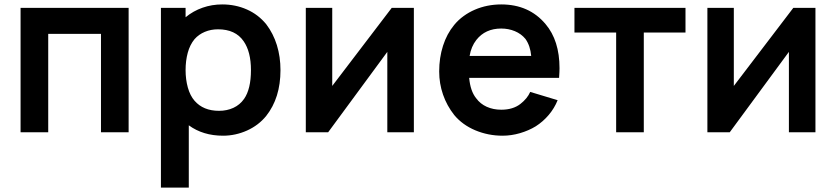

<svg xmlns="http://www.w3.org/2000/svg" viewBox="-20 -598 3780 868"><path d="M561.5 0H436.5V-445H198V0H73V-562.5H561.5Z M1248 -281Q1248 -155.5 1183.5 -74Q1149 -31.5 1097 -8Q1044.5 15.5 988.5 15.5Q897.5 15.5 833.5 -31.5V250H707.5V-562.5H819V-520Q853.5 -548.5 895.8 -563.2Q938 -578 984.5 -578Q1044.5 -578 1096 -555.2Q1147.5 -532.5 1183.5 -488.5Q1215.5 -446.5 1231.8 -393.8Q1248 -341 1248 -281ZM1114.5 -281Q1114.5 -364 1081.5 -411.5Q1044.5 -465.5 965.5 -465.5Q933.5 -465.5 906 -454Q878.5 -442.5 859.5 -421Q838.5 -395.5 828.8 -359.5Q819 -323.5 819 -281Q819 -239 829.2 -202.2Q839.5 -165.5 859.5 -142.5Q899 -97 970 -97Q1006 -97 1035.2 -110.5Q1064.5 -124 1083.5 -151Q1114.5 -195.5 1114.5 -281Z M1851 0H1731V-363.5L1463.5 0H1362.5V-562.5H1482V-209.5L1751 -562.5H1851Z M2132.5 -154Q2151 -128.5 2180.5 -115.2Q2210 -102 2246 -102Q2299 -102 2332.5 -128Q2364 -152.5 2377 -182.5L2501 -145Q2486.5 -109 2460.8 -78.5Q2435 -48 2402 -27Q2370 -7.5 2330.8 4Q2291.5 15.5 2252 15.5Q2187 15.5 2128.5 -9Q2070.5 -33.5 2033.5 -78Q2000 -120.5 1982.8 -170.5Q1965.5 -220.5 1965.5 -275Q1965.5 -337 1982.8 -391Q2000 -445 2033.5 -485.5Q2052 -508 2075.8 -525.2Q2099.5 -542.5 2126.8 -554.2Q2154 -566 2184.2 -572Q2214.5 -578 2246 -578Q2371.5 -578 2446 -489.5Q2509.5 -415 2509.5 -289.5Q2509.5 -282.5 2509 -271.5Q2508.5 -260.5 2507.5 -246H2101Q2106.5 -186 2132.5 -154ZM2133.5 -417.5Q2110 -387.5 2103 -345H2381.5Q2377.5 -391 2355.5 -422Q2336.5 -445 2307.8 -457Q2279 -469 2246 -469Q2174 -469 2133.5 -417.5Z M3079 -451H2890.5V0H2765.5V-451H2577V-562.5H3079Z M3666.5 0H3546.5V-363.5L3279 0H3178V-562.5H3297.5V-209.5L3566.5 -562.5H3666.5Z"/></svg>

Font: Russisch Sans
Style: Bold
Weight: 700
Designer: Michael Sharanda (font) & Cristiano Sobral (main changes)
Foundry: Michael Sharanda
Version: Version 2.00;September 8, 2020;FontCreator 13.0.0.2681 64-bi